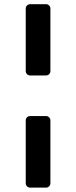

<svg xmlns="http://www.w3.org/2000/svg" viewBox="-20 -747 359 904"><path d="M101.2 115.8V-180Q101.2 -188.6 107.2 -194.6Q113.3 -200.6 121.8 -200.6H196.4Q205.3 -200.6 211.3 -194.6Q217.3 -188.6 217.3 -180V115.8Q217.3 124.3 211.3 130.3Q205.3 136.4 196.4 136.4H121.8Q113.3 136.4 107.2 130.3Q101.2 124.3 101.2 115.8ZM101.2 -706.7Q101.2 -715.2 107.2 -721.2Q113.3 -727.3 121.8 -727.3H196.4Q205.3 -727.3 211.3 -721.2Q217.3 -715.2 217.3 -706.7V-412.3Q217.3 -403.8 211.3 -397.7Q205.3 -391.7 196.4 -391.7H121.8Q113.3 -391.7 107.2 -397.7Q101.2 -403.8 101.2 -412.3Z"/></svg>

Font: DeltaSans SemiBold
Style: Regular
Weight: 600
Designer: Rasmus Andersson
Foundry: rsms
Version: Version 3.012